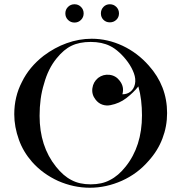

<svg xmlns="http://www.w3.org/2000/svg" viewBox="-20 -865 851 902"><path d="M47 -328Q47 -411 83 -480Q117 -550 185 -603Q237 -642 293 -662Q351 -683 411 -683Q485 -683 556 -650Q626 -617 679 -557Q765 -461 765 -334Q765 -271 743 -214Q721 -156 677 -108Q626 -49 553 -16Q479 17 402 17Q326 17 253 -15Q218 -31 187.5 -53Q157 -75 131 -104Q89 -152 69 -208Q47 -269 47 -328ZM166 -321Q166 -178 243 -82Q278 -38 316 -19Q353 1 406 1Q459 1 496 -19Q536 -39 570 -82Q647 -178 647 -323Q647 -359 643 -393Q639 -427 630 -459Q607 -430 574 -404.5Q541 -379 499 -371Q479 -367 460.5 -373.5Q442 -380 429 -397Q410 -421 414 -450.5Q418 -480 441 -499Q465 -517 494.5 -513.5Q524 -510 542 -486Q565 -457 555 -422Q577 -422 593 -434.5Q609 -447 614 -470Q619 -494 609 -521Q599 -548 581 -573Q563 -598 540.5 -618.5Q518 -639 497 -649Q459 -668 406 -668Q353 -668 316 -650Q280 -633 246 -591Q206 -542 187 -472Q176 -437 171 -399.5Q166 -362 166 -321ZM330 -845Q348 -845 360.5 -832.5Q373 -820 373 -802Q373 -784 360.5 -771.5Q348 -759 330 -759Q312 -759 299.5 -771.5Q287 -784 287 -802Q287 -820 299.5 -832.5Q312 -845 330 -845ZM496 -845Q514 -845 526.5 -832.5Q539 -820 539 -802Q539 -784 526.5 -772Q514 -760 496 -760Q478 -760 466 -772Q454 -784 454 -802Q454 -820 466 -832.5Q478 -845 496 -845Z"/></svg>

Font: Wachinanga
Style: Regular
Weight: 400
Designer: deFharo
Foundry: deFharo
Version: Wachinanga: Version 2.001 2013